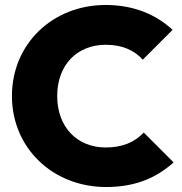

<svg xmlns="http://www.w3.org/2000/svg" viewBox="-20 -741 732 772"><path d="M407 11C524 11 609 -26 678 -88L558 -208C521 -169 472 -148 405 -148C291 -148 210 -229 210 -355C210 -481 291 -561 405 -561C471 -561 520 -539 554 -501L674 -621C607 -683 517 -721 405 -721C191 -721 28 -564 28 -355C28 -146 192 11 407 11Z"/></svg>

Font: MV Cash ExtraBold
Style: Regular
Weight: 800
Designer: Rodrigo Fuenzalida
Foundry: fragTYPE
Version: Version 1.100;Glyphs 3.1.2 (3151)